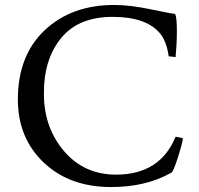

<svg xmlns="http://www.w3.org/2000/svg" viewBox="-20 -742 802 774"><path d="M157 -364Q157 -228 238 -133Q319 -38 448 -38Q625 -38 688 -191L717 -185Q718 -174 698 -110Q678 -46 669 -45Q568 12 428 12Q260 12 156 -87Q52 -186 52 -341Q52 -518 160 -620Q268 -722 441 -722Q504 -722 590 -704Q676 -686 686 -686Q693 -671 693 -619Q693 -567 688 -512L660 -515Q652 -573 627 -605Q572 -674 434 -674Q296 -674 226 -588Q156 -502 157 -364Z"/></svg>

Font: Lusitana
Style: Regular
Weight: 400
Designer: Ana Paula Megda
Foundry: Ana Paula Megda
Version: Version 1.001; ttfautohint (v1.4.1)